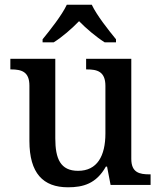

<svg xmlns="http://www.w3.org/2000/svg" viewBox="-20 -786 684 816"><path d="M161 -606H208C244 -628 286 -665 316 -696C346 -665 390 -628 425 -606H473V-619C442 -657 391 -721 370 -766H264C243 -721 192 -657 161 -619ZM269 10C333 10 389 -5 430 -78H435L450 0H620V-45H616C573 -45 538 -52 538 -111V-536H346V-491H349C392 -491 428 -483 428 -421V-219C428 -123 393 -60 312 -60C237 -60 215 -111 215 -198V-536H24V-491H27C72 -491 105 -481 105 -422V-187C105 -50 163 10 269 10Z"/></svg>

Font: Noto Serif Thai Medium
Style: Regular
Weight: 500
Designer: Monotype Design Team
Foundry: Monotype Imaging Inc.
Version: Version 1.901;PS 001.901;hotconv 1.0.88;makeotf.lib2.5.64775